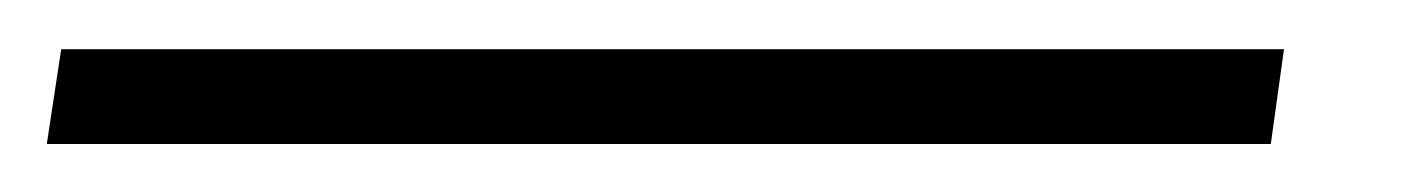

<svg xmlns="http://www.w3.org/2000/svg" viewBox="-74 24 594 80"><path d="M461 44.5 455.5 84H-54.5L-48.5 44.5Z"/></svg>

Font: Merriweather 48pt
Style: Italic
Weight: 400
Italic angle: -7.8°
Version: Version 2.101